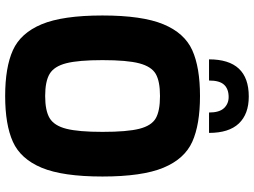

<svg xmlns="http://www.w3.org/2000/svg" viewBox="-140 -838 984 744"><g transform="rotate(90 352.0 -466.0)"><path d="M40 -371Q40 -525 74 -607Q108 -689 174.5 -719Q241 -749 352 -749Q463 -749 529.5 -719Q596 -689 630 -607Q664 -525 664 -371Q664 -217 630 -135.5Q596 -54 529.5 -24Q463 6 352 6Q241 6 174.5 -24Q108 -54 74 -135.5Q40 -217 40 -371ZM491 -371Q491 -467 479 -514Q467 -561 438.5 -577.5Q410 -594 352 -594Q295 -594 266.5 -577.5Q238 -561 225.5 -514Q213 -467 213 -371Q213 -278 225 -231Q237 -184 266 -166.5Q295 -149 352 -149Q409 -149 438 -166.5Q467 -184 479 -231Q491 -278 491 -371ZM495 -784H416Q416 -824 399 -842Q382 -860 356 -860Q325 -860 308.5 -842.5Q292 -825 292 -784H210Q210 -938 354 -938Q422 -938 458.5 -899.5Q495 -861 495 -784Z"/></g></svg>

Font: Exo ExtraBold
Style: Regular
Weight: 800
Designer: Natanael Gama
Foundry: Natanael Gama
Version: Version 1.500